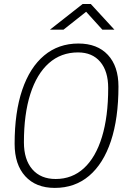

<svg xmlns="http://www.w3.org/2000/svg" viewBox="-20 -918 626 948"><path d="M250.5 9.8Q157.2 9.8 104.7 -47.9Q52.2 -105.5 52.2 -208Q52.2 -363.8 89.8 -474.4Q127.4 -585 198 -644Q268.6 -703.1 367.2 -703.1Q460.4 -703.1 512.7 -647Q564.9 -590.8 564.9 -490.7Q564.9 -333.5 527.6 -221.4Q490.2 -109.4 419.9 -49.8Q349.6 9.8 250.5 9.8ZM254.9 -34.2Q336.4 -34.2 394.5 -87.6Q452.6 -141.1 483.4 -241.7Q514.2 -342.3 514.2 -483.4Q514.2 -566.4 474.9 -612.8Q435.5 -659.2 365.2 -659.2Q281.2 -659.2 221.4 -606.2Q161.6 -553.2 129.9 -454.1Q98.1 -355 98.1 -215.3Q98.1 -129.9 139.6 -82Q181.2 -34.2 254.9 -34.2ZM226.6 -771.5 388.2 -898.4H428.2L544.9 -771.5H485.4L405.3 -859.9L293.5 -771.5Z"/></svg>

Font: CaskaydiaCove NFP ExtraLight
Style: Italic
Weight: 200
Italic angle: -10°
Designer: Aaron Bell
Foundry: Saja Typeworks
Version: Version 2111.001; VTT 6.35;Nerd Fonts 3.1.1